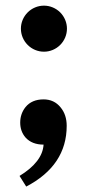

<svg xmlns="http://www.w3.org/2000/svg" viewBox="-20 -506 302 686"><path d="M137.2 -321.3Q120.6 -321.3 105.5 -327.6Q90.3 -334 78.9 -345.5Q67.4 -356.9 61 -372.1Q54.7 -387.2 54.7 -403.8Q54.7 -419.9 61 -435.1Q67.4 -450.2 78.9 -461.7Q90.3 -473.1 105.5 -479.5Q120.6 -485.8 137.2 -485.8Q153.3 -485.8 168.5 -479.5Q183.6 -473.1 195.1 -461.7Q206.5 -450.2 212.9 -435.1Q219.2 -419.9 219.2 -403.8Q219.2 -387.2 212.9 -372.1Q206.5 -356.9 195.1 -345.5Q183.6 -334 168.5 -327.6Q153.3 -321.3 137.2 -321.3ZM73.7 160.6 49.8 122.6Q131.8 72.3 135.7 10.7Q94.2 10.7 71.3 -14.6Q52.2 -36.6 52.2 -67.9Q52.2 -99.6 71.3 -123.5Q93.8 -150.9 135.7 -150.9Q173.3 -150.9 196.3 -122.6Q218.3 -96.2 218.3 -56.6Q218.3 85 73.7 160.6Z"/></svg>

Font: Munson
Style: Bold
Weight: 700
Designer: Paul James MIller
Foundry: High-Logic / Made with FontCreator
Version: Version 2.10;May 5, 2019;FontCreator 11.5.0.2430 64-bit